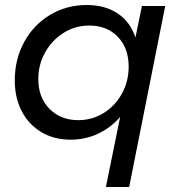

<svg xmlns="http://www.w3.org/2000/svg" viewBox="-20 -553 723 767"><path d="M39 -232Q39 -316 76.5 -385Q114 -454 180 -493.5Q246 -533 326 -533Q400 -533 450.5 -499Q501 -465 521 -403L547 -529H640L496 194H403L460 -86Q423 -43 372 -19Q321 5 262 5Q196 5 145.5 -25Q95 -55 67 -108.5Q39 -162 39 -232ZM494 -287Q494 -361 450.5 -406Q407 -451 337 -451Q281 -451 234.5 -422Q188 -393 160.5 -344Q133 -295 133 -237Q133 -164 177.5 -118.5Q222 -73 293 -73Q348 -73 394 -101.5Q440 -130 467 -179Q494 -228 494 -287Z"/></svg>

Font: TypoPRO Montserrat Alternates
Style: Italic
Weight: 400
Italic angle: -11.3°
Designer: Julieta Ulanovsky
Foundry: Julieta Ulanovsky
Version: Version 6.001